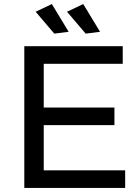

<svg xmlns="http://www.w3.org/2000/svg" viewBox="-20 -928 693 948"><path d="M100 -700H586V-613H196V-397H545V-310H196V-87H598V0H100ZM236 -908 319 -771 248 -762 156 -870ZM391 -908 474 -771 403 -762 311 -870Z"/></svg>

Font: Montserrat arm2
Style: Regular
Weight: 400
Designer: Julieta Ulanovsky
Foundry: Julieta Ulanovsky
Version: Version 6.000